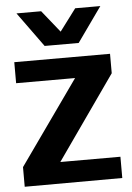

<svg xmlns="http://www.w3.org/2000/svg" viewBox="-54 -797 574 837"><g transform="rotate(-5 233.5 -378.0)"><path d="M20 0 447 -1V-94H184L441 -460V-545H22V-453H280L20 -86ZM160 -604H309L417 -756H307L235 -660L158 -756H50Z"/></g></svg>

Font: Ronzino
Style: Bold
Weight: 700
Designer: Nunzio Mazzaferro
Foundry: Collletttivo
Version: Version 1.000;Glyphs 3.3 (3337)